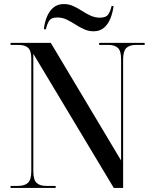

<svg xmlns="http://www.w3.org/2000/svg" viewBox="-20 -925 754 945"><path d="M32 0V-10H68Q102 -10 118 -25.5Q134 -41 134 -82V-636Q134 -675 118.5 -689.5Q103 -704 70 -704H32V-714H230L576 -135V-634Q576 -674 560.5 -689Q545 -704 512 -704H468V-714H692V-704H650Q617 -704 601.5 -688.5Q586 -673 586 -632V0H540L144 -660V-82Q144 -41 159.5 -25.5Q175 -10 208 -10H254V0ZM441 -771Q416 -771 394 -781Q372 -791 351 -804.5Q330 -818 308.5 -828.5Q287 -839 262 -839Q232 -839 221.5 -822Q211 -805 206 -781H196Q199 -813 210.5 -841.5Q222 -870 242.5 -887.5Q263 -905 294 -905Q319 -905 341 -895Q363 -885 383.5 -871.5Q404 -858 426 -848Q448 -838 472 -838Q502 -838 513 -854.5Q524 -871 529 -895H539Q535 -864 524 -835.5Q513 -807 492.5 -789Q472 -771 441 -771Z"/></svg>

Font: Noto Serif Display SemiCondensed Medium
Style: Regular
Weight: 500
Width: 4
Designer: Monotype Design Team
Foundry: Monotype Imaging Inc.
Version: Version 2.009